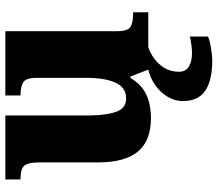

<svg xmlns="http://www.w3.org/2000/svg" viewBox="-68 -508 816 720"><g transform="rotate(-90 340.0 -148.0)"><path d="M257 10Q172 10 131.5 -39Q91 -88 91 -189V-407Q91 -450 79 -464.5Q67 -479 30 -479H27V-536H267V-226Q267 -162 280 -122.5Q293 -83 331 -83Q372 -83 390 -123Q408 -163 408 -231V-418Q408 -460 390.5 -469.5Q373 -479 346 -479H342V-536H583V-119Q583 -76 599.5 -66.5Q616 -57 644 -57H654V0H439L413 -67H408Q383 -25 345.5 -7.5Q308 10 257 10ZM475 240Q398 240 359.5 213.5Q321 187 321 130Q321 99 337.5 72Q354 45 381 26Q408 7 439 0H524Q503 6 481.5 21.5Q460 37 445.5 60Q431 83 431 115Q431 141 450.5 152.5Q470 164 500 164Q514 164 529.5 162Q545 160 563 156V224Q547 231 518.5 235.5Q490 240 475 240Z"/></g></svg>

Font: Noto Serif Tamil ExtraBold
Style: Italic
Weight: 800
Italic angle: -12°
Designer: Indian Type Foundry, Tom Grace, and the Monotype Design Team
Foundry: Monotype Imaging Inc.
Version: Version 2.003; ttfautohint (v1.8.4.7-5d5b)